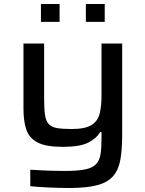

<svg xmlns="http://www.w3.org/2000/svg" viewBox="-20 -727 724 957"><path d="M326 210Q276 210 221.5 207.5Q167 205 131 201V119Q199 123 237 124Q275 125 302 125Q367 125 404 117.5Q441 110 458.5 91.5Q476 73 481 42Q486 11 486 -35V-69H479Q461 -37 419.5 -16Q378 5 293 5Q210 5 168 -16.5Q126 -38 111.5 -80Q97 -122 97 -184V-510H200V-234Q200 -183 204.5 -153Q209 -123 223.5 -108Q238 -93 265 -88.5Q292 -84 337 -84Q405 -84 436.5 -104Q468 -124 477 -161.5Q486 -199 486 -250V-510H589V-57Q589 15 580.5 66Q572 117 545.5 149Q519 181 466.5 195.5Q414 210 326 210ZM184 -618V-707H277V-618ZM408 -618V-707H502V-618Z"/></svg>

Font: Saira Expanded Medium
Style: Regular
Weight: 500
Width: 7
Designer: Hector Gatti with collaboration of the Omnibus-Type team
Foundry: Omnibus-Type
Version: Version 1.100; ttfautohint (v1.8.3)